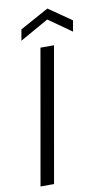

<svg xmlns="http://www.w3.org/2000/svg" viewBox="-98 -936 537 982"><g transform="rotate(-10 170.5 -445.0)"><path d="M29.8 0 152.8 -699.2H223.1L100.1 0ZM340.8 -808.1 331.1 -751 211.9 -835 63 -751 73.2 -808.1 222.2 -890.1Z"/></g></svg>

Font: SVN-Poppins Light
Style: Italic
Weight: 300
Italic angle: -10°
Designer: Ninad Kale (Devanagari), Jonny Pinhorn (Latin)
Foundry: Indian Type Foundry
Version: Version 3.002 2017